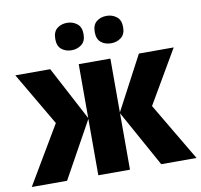

<svg xmlns="http://www.w3.org/2000/svg" viewBox="-82 -823 955 910"><g transform="rotate(-10 395.5 -368.5)"><path d="M230 -670.9Q230 -705.6 249.5 -721.4Q269 -737.3 297.9 -737.3Q325.2 -737.3 345.7 -721.4Q366.2 -705.6 366.2 -670.9Q366.2 -637.2 345.7 -621.3Q325.2 -605.5 297.9 -605.5Q269 -605.5 249.5 -621.3Q230 -637.2 230 -670.9ZM419.9 -670.9Q419.9 -705.6 439.5 -721.4Q459 -737.3 488.3 -737.3Q515.6 -737.3 536.1 -721.4Q556.6 -705.6 556.6 -670.9Q556.6 -637.2 536.1 -621.3Q515.6 -605.5 488.3 -605.5Q459 -605.5 439.5 -621.3Q419.9 -637.2 419.9 -670.9ZM608.4 -534.7H775.9L626.5 -278.8L791.5 0H621.6L471.2 -271.5V0H318.8V-271.5L168.5 0H-1.5L163.6 -278.8L13.7 -534.7H181.6L318.8 -275.4V-534.7H471.2V-275.4Z"/></g></svg>

Font: Lunasima
Style: Bold
Weight: 700
Designer: The DocRepair Project, Monotype Design Team
Foundry: Google
Version: Version 2.009